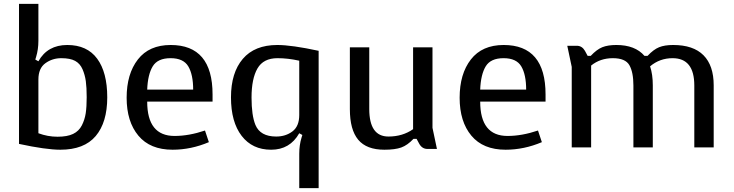

<svg xmlns="http://www.w3.org/2000/svg" viewBox="-20 -760 3783 990"><path d="M291 12Q217 12 78 -18V-740H178V-550Q178 -505 166 -466L162 -453L178 -444Q225 -528 327 -528Q429 -528 481 -457.5Q533 -387 533 -258Q533 -129 473.5 -58.5Q414 12 291 12ZM178 -350V-73Q226 -55 276.5 -55Q327 -55 357 -69.5Q387 -84 402 -113.5Q417 -143 422 -176Q427 -209 427 -259Q427 -309 422.5 -341.5Q418 -374 405.5 -403Q393 -432 367.5 -446Q342 -460 296 -460Q250 -460 214 -434Q178 -408 178 -350Z M1057 -27Q965 12 870 12Q754 12 693.5 -60.5Q633 -133 633 -256Q633 -379 691 -453.5Q749 -528 860 -528Q1076 -528 1076 -273V-236H739Q739 -59 880 -59Q954 -59 1037 -87ZM976 -298Q976 -375 951 -417.5Q926 -460 859.5 -460Q793 -460 767.5 -418Q742 -376 739 -298Z M1523 -73Q1475 12 1378 12Q1281 12 1226 -59.5Q1171 -131 1171 -258Q1171 -385 1232 -456.5Q1293 -528 1410 -528Q1484 -528 1623 -498V210H1523V33Q1523 -12 1535 -51L1539 -64ZM1523 -167V-447Q1465 -460 1411 -460Q1338 -460 1307.5 -407Q1277 -354 1277 -257Q1277 -165 1297 -116Q1322 -56 1404 -56Q1453 -56 1488 -82.5Q1523 -109 1523 -167Z M1962 12Q1870 12 1827 -39.5Q1784 -91 1784 -197V-516H1884V-198Q1884 -56 1983 -56Q2056 -56 2110 -94V-516H2210V-101L2233 8H2184Q2157 8 2142 -18L2128 -44H2112Q2081 -11 2049 0.5Q2017 12 1962 12Z M2774 -27Q2682 12 2587 12Q2471 12 2410.5 -60.5Q2350 -133 2350 -256Q2350 -379 2408 -453.5Q2466 -528 2577 -528Q2793 -528 2793 -273V-236H2456Q2456 -59 2597 -59Q2671 -59 2754 -87ZM2693 -298Q2693 -375 2668 -417.5Q2643 -460 2576.5 -460Q2510 -460 2484.5 -418Q2459 -376 2456 -298Z M3158 -528Q3255 -528 3303 -472H3319Q3350 -505 3378.5 -516.5Q3407 -528 3451 -528Q3555 -528 3607.5 -475Q3660 -422 3660 -320V0H3560V-319Q3560 -460 3448 -460Q3382 -460 3332 -418Q3346 -376 3346 -320V0H3246V-319Q3246 -387 3225.5 -423.5Q3205 -460 3140 -460Q3075 -460 3028 -422V0H2928V-415L2905 -524H2954Q2981 -524 2996 -498L3010 -472H3026Q3057 -505 3085.5 -516.5Q3114 -528 3158 -528Z"/></svg>

Font: Voces
Style: Regular
Weight: 400
Designer: Ana Paula Megda, Pablo Ugerman
Foundry: Ana Paula Megda, Pablo Ugerman
Version: Version 1.003